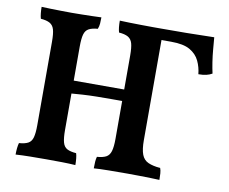

<svg xmlns="http://www.w3.org/2000/svg" viewBox="-76 -774 1043 873"><g transform="rotate(10 446.0 -338.0)"><path d="M409 3Q409 -15 410 -28Q411 -41 414 -51Q441 -53 456 -61Q471 -69 477 -89Q483 -109 483 -146V-530Q483 -568 477.5 -587Q472 -606 457 -614.5Q442 -623 415 -625Q412 -635 410.5 -648.5Q409 -662 409 -679Q428 -678 453.5 -677.5Q479 -677 508 -676.5Q537 -676 563.5 -676Q590 -676 611 -676V-163Q611 -120 620 -96.5Q629 -73 650.5 -63.5Q672 -54 706 -51Q710 -41 711 -27Q712 -13 712 3Q696 2 671.5 1.5Q647 1 619.5 0.5Q592 0 566 0Q525 0 479 0.5Q433 1 409 3ZM48 3Q48 -12 49.5 -26.5Q51 -41 54 -51Q81 -53 96 -61Q111 -69 116.5 -89Q122 -109 122 -146V-530Q122 -568 116.5 -587Q111 -606 96 -614.5Q81 -623 54 -625Q51 -635 49.5 -649.5Q48 -664 48 -679Q66 -678 90 -677.5Q114 -677 139.5 -676.5Q165 -676 187 -676Q210 -676 234 -676.5Q258 -677 281 -677.5Q304 -678 324 -679Q324 -664 323 -650.5Q322 -637 317 -625Q291 -623 276 -615Q261 -607 255.5 -587.5Q250 -568 250 -530V-146Q250 -109 255.5 -89Q261 -69 276 -61Q291 -53 318 -51Q321 -42 322.5 -27.5Q324 -13 324 3Q296 1 261.5 0.5Q227 0 191 0Q154 0 115.5 0.5Q77 1 48 3ZM245 -314V-374H488V-321Q464 -321 432 -321Q400 -321 365.5 -320.5Q331 -320 299.5 -318Q268 -316 245 -314ZM803 -501Q800 -533 786.5 -561.5Q773 -590 743 -607.5Q713 -625 656 -625H580L605 -676Q670 -676 716.5 -676.5Q763 -677 795 -678Q827 -679 845 -679Q847 -656 849.5 -625.5Q852 -595 856.5 -566Q861 -537 866 -515Q854 -508 839 -504.5Q824 -501 803 -501Z"/></g></svg>

Font: Vollkorn SemiBold
Style: Regular
Weight: 600
Designer: Friedrich Althausen
Foundry: Friedrich Althausen
Version: Version 5.000